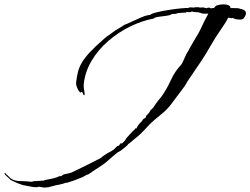

<svg xmlns="http://www.w3.org/2000/svg" viewBox="-372 -618 1151 883"><path d="M-167 245 -191 241H-195Q-197 243 -206 243Q-216 243 -229 240.5Q-242 238 -247 237L-257 235Q-260 235 -263.5 234Q-267 233 -270 232Q-280 229 -289 225.5Q-298 222 -308 217L-324 209Q-328 204 -339.5 194Q-351 184 -352 180L-348 177L-344 183Q-337 188 -331.5 194Q-326 200 -319 205Q-303 214 -284.5 214.5Q-266 215 -248 216Q-243 216 -238 217Q-233 218 -228 218L-209 214L-206 216Q-204 214 -200 214Q-196 214 -192 214Q-181 214 -181 212Q-177 212 -177 214Q-164 209 -148 206.5Q-132 204 -119 200Q-111 198 -104.5 194.5Q-98 191 -90 192Q-83 184 -67.5 181.5Q-52 179 -42 175Q-8 159 25 142.5Q58 126 91 109Q96 105 100 101.5Q104 98 109 95Q119 88 130 82.5Q141 77 151 70L166 55Q168 53 170 53.5Q172 54 173 53L182 43L183 40L189 42L203 28L209 18Q216 10 222.5 2.5Q229 -5 236 -12Q239 -16 244 -19.5Q249 -23 251 -28V-29Q252 -28 254 -27Q256 -26 255 -27Q263 -45 281 -61L285 -68Q287 -71 291.5 -73Q296 -75 298 -78L300 -85L314 -100L320 -111L332 -122L344 -140Q346 -142 347.5 -144.5Q349 -147 352 -151L356 -156Q360 -161 363.5 -165Q367 -169 370 -173Q395 -208 413.5 -249Q432 -290 461 -320Q464 -323 470.5 -337.5Q477 -352 483.5 -366Q490 -380 492 -380Q493 -383 501 -397.5Q509 -412 519.5 -429.5Q530 -447 538.5 -461.5Q547 -476 548 -479L568 -521L586 -555H569Q557 -555 550 -558.5Q543 -562 531 -562Q526 -562 520.5 -563Q515 -564 510 -565Q506 -562 500 -562Q496 -562 493 -562.5Q490 -563 486 -564L484 -560H481Q478 -560 468 -559.5Q458 -559 448.5 -558Q439 -557 438 -554Q434 -555 429 -554Q424 -553 419 -554Q413 -548 393.5 -545.5Q374 -543 356 -540.5Q338 -538 336 -533Q282 -523 227.5 -496.5Q173 -470 126.5 -430Q80 -390 49.5 -339Q19 -288 13 -230Q12 -217 15 -203Q18 -189 17 -182Q17 -180 14 -180Q10 -182 9 -188.5Q8 -195 2 -195L-2 -192Q-10 -198 -16.5 -213Q-23 -228 -22 -238Q-19 -265 -13.5 -287Q-8 -309 5 -331Q18 -353 42.5 -379Q67 -405 107 -440Q120 -451 133.5 -460Q147 -469 160 -479Q162 -480 171 -485.5Q180 -491 189 -496.5Q198 -502 198 -503Q210 -507 233 -518Q256 -529 280 -539Q304 -549 317 -549H318Q323 -555 347 -561Q371 -567 402.5 -572Q434 -577 460 -579.5Q486 -582 495 -581V-582Q497 -584 500 -584Q503 -584 505 -584Q514 -584 518 -583Q526 -585 532 -585Q537 -585 541.5 -584.5Q546 -584 550 -583Q552 -584 556 -584Q562 -584 568.5 -582.5Q575 -581 579 -580Q582 -583 586 -583Q593 -583 599 -579Q601 -581 606 -581H612Q616 -586 619 -589Q622 -592 625 -593Q640 -598 656 -598Q669 -598 678.5 -594Q688 -590 688 -581Q702 -581 716 -580.5Q730 -580 730 -578Q730 -578 737.5 -576.5Q745 -575 752 -570.5Q759 -566 759 -556Q759 -547 748 -533Q743 -528 731 -528Q710 -528 698 -536L695 -534L677 -537V-536Q667 -515 643 -481Q619 -447 595 -405Q574 -368 556 -341Q538 -314 521.5 -290Q505 -266 487 -239Q484 -232 479.5 -225.5Q475 -219 470 -212L419 -144L409 -131Q391 -109 363 -87Q335 -65 315 -45Q302 -31 287 -15Q272 1 257 13Q254 15 245 22.5Q236 30 228 37Q220 44 218 44Q216 49 206.5 56.5Q197 64 192 68Q185 75 176 79Q167 83 159 91Q152 97 145 102.5Q138 108 132 114Q115 130 95.5 143Q76 156 56 169Q52 172 42 179Q32 186 27 186L7 197L-14 205Q-21 208 -28.5 211Q-36 214 -44 216Q-51 218 -57 220.5Q-63 223 -71 223Q-75 225 -90.5 229Q-106 233 -111 233L-149 243Q-152 244 -158 244Q-165 244 -167 245Z"/></svg>

Font: Cherish
Style: Regular
Weight: 400
Designer: Robert E. Leuschke
Foundry: Robert E. Leuschke
Version: Version 1.005